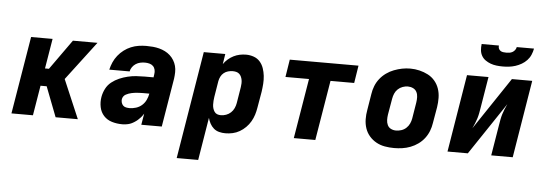

<svg xmlns="http://www.w3.org/2000/svg" viewBox="-56 -927 3713 1308"><g transform="rotate(5 1800.0 -272.5)"><path d="M39 0 127 -530H274L240 -325H267L413 -530H581L380 -265L493 0H341L262 -205H220L186 0Z M795 8Q760 8 726.5 -2Q693 -12 670.5 -36.5Q648 -61 641 -95.5Q634 -130 640 -165Q645 -194 659 -221.5Q673 -249 697 -268Q721 -287 749 -299Q777 -311 806 -318Q835 -325 863.5 -327Q892 -329 921 -329H982L985 -350Q988 -366 984.5 -381Q981 -396 971 -406Q961 -416 946 -420Q931 -424 915 -424Q899 -424 883 -420.5Q867 -417 853 -408Q839 -399 829 -385Q819 -371 816 -355H677Q683 -381 694 -406Q705 -431 722.5 -453Q740 -475 762.5 -492Q785 -509 810.5 -519.5Q836 -530 862.5 -534Q889 -538 915 -538Q938 -538 960 -536Q982 -534 1003 -528.5Q1024 -523 1043 -513.5Q1062 -504 1077.5 -490Q1093 -476 1104 -458Q1115 -440 1120.5 -419.5Q1126 -399 1125.5 -376.5Q1125 -354 1122 -332L1067 0H927L940 -77Q940 -77 940 -77Q940 -77 940 -77Q933 -66 931.5 -64.5Q930 -63 927 -58.5Q924 -54 920 -50Q916 -46 912 -42Q908 -38 904 -34Q900 -30 895.5 -26.5Q891 -23 886.5 -20Q882 -17 877.5 -14Q873 -11 868 -8.5Q863 -6 858 -3.5Q853 -1 847.5 0.5Q842 2 837 3.5Q832 5 826.5 5.5Q821 6 816 7Q811 8 805.5 8Q800 8 795 8ZM837 -106Q859 -106 881.5 -113Q904 -120 921.5 -135.5Q939 -151 949 -172Q959 -193 963 -215V-216H921Q911 -216 901 -215.5Q891 -215 881 -214.5Q871 -214 861.5 -212.5Q852 -211 842 -209Q832 -207 822.5 -203.5Q813 -200 803.5 -195Q794 -190 788 -181.5Q782 -173 780 -163Q778 -151 781.5 -139Q785 -127 793 -119Q801 -111 813 -108.5Q825 -106 837 -106Z M1187 205 1308 -530H1455L1444 -460Q1444 -460 1444 -460Q1444 -460 1444 -460Q1457 -479 1474.5 -494Q1492 -509 1512 -519Q1532 -529 1553.5 -533.5Q1575 -538 1597 -538Q1624 -538 1649.5 -529Q1675 -520 1692 -500.5Q1709 -481 1717.5 -456Q1726 -431 1729 -404.5Q1732 -378 1730 -350Q1728 -322 1724 -295L1705 -185Q1701 -160 1693.5 -136Q1686 -112 1673 -89.5Q1660 -67 1641 -48Q1622 -29 1599.5 -16Q1577 -3 1552 2.5Q1527 8 1502 8Q1480 8 1459 2.5Q1438 -3 1422.5 -16.5Q1407 -30 1397 -48.5Q1387 -67 1382 -87L1334 205ZM1461 -112Q1479 -112 1497 -118.5Q1515 -125 1529 -138Q1543 -151 1551 -168.5Q1559 -186 1562 -204L1580 -314Q1582 -327 1582.5 -339.5Q1583 -352 1581 -363.5Q1579 -375 1574 -386Q1569 -397 1560.5 -404.5Q1552 -412 1540.5 -415Q1529 -418 1516 -418Q1500 -418 1484 -413.5Q1468 -409 1455 -398.5Q1442 -388 1434.5 -373Q1427 -358 1424 -342L1406 -232Q1404 -219 1403 -205.5Q1402 -192 1402.5 -179Q1403 -166 1406.5 -154Q1410 -142 1417 -131.5Q1424 -121 1435.5 -116.5Q1447 -112 1461 -112Z M1970 0 2038 -410H1877L1896 -530H2366L2347 -410H2185L2117 0Z M2656 8Q2624 8 2592.5 2.5Q2561 -3 2534 -18Q2507 -33 2487 -56Q2467 -79 2457 -108.5Q2447 -138 2446.5 -170.5Q2446 -203 2452 -235L2470 -345Q2474 -373 2484.5 -400Q2495 -427 2513.5 -450.5Q2532 -474 2556.5 -491.5Q2581 -509 2608.5 -519.5Q2636 -530 2663.5 -535.5Q2691 -541 2720 -541Q2752 -541 2783 -533.5Q2814 -526 2841 -512Q2868 -498 2888 -474.5Q2908 -451 2918 -421.5Q2928 -392 2928.5 -359.5Q2929 -327 2924 -295L2905 -185Q2901 -157 2890.5 -130Q2880 -103 2862 -79.5Q2844 -56 2819.5 -38.5Q2795 -21 2767.5 -10.5Q2740 0 2712 4Q2684 8 2656 8ZM2659 -112Q2677 -112 2695.5 -118Q2714 -124 2728.5 -137.5Q2743 -151 2751 -168.5Q2759 -186 2762 -204L2780 -314Q2783 -333 2782.5 -352Q2782 -371 2774 -386.5Q2766 -402 2749.5 -410Q2733 -418 2714 -418Q2696 -418 2678 -411.5Q2660 -405 2646 -392Q2632 -379 2624.5 -361.5Q2617 -344 2614 -326L2595 -216Q2592 -197 2592.5 -178.5Q2593 -160 2600.5 -144Q2608 -128 2624 -120Q2640 -112 2659 -112Z M3021 0 3108 -530H3255L3220 -318Q3217 -299 3213.5 -280.5Q3210 -262 3204.5 -244Q3199 -226 3191.5 -208Q3184 -190 3176 -173L3415 -530H3554L3467 0H3320L3355 -212Q3358 -231 3361.5 -249.5Q3365 -268 3370.5 -286Q3376 -304 3383.5 -322Q3391 -340 3399 -357L3160 0ZM3345 -610Q3324 -610 3302.5 -612.5Q3281 -615 3262 -622Q3243 -629 3226.5 -640.5Q3210 -652 3200 -669.5Q3190 -687 3188 -708Q3186 -729 3189 -750H3307Q3305 -739 3309 -729.5Q3313 -720 3321 -714.5Q3329 -709 3339.5 -707.5Q3350 -706 3361 -706Q3371 -706 3382 -707.5Q3393 -709 3403 -714.5Q3413 -720 3420 -729.5Q3427 -739 3429 -750H3547Q3543 -728 3534 -707Q3525 -686 3509 -669Q3493 -652 3473 -640.5Q3453 -629 3431.5 -622Q3410 -615 3388 -612.5Q3366 -610 3345 -610Z"/></g></svg>

Font: Iosevka Curly HvExObl
Style: Regular
Weight: 900
Width: 7
Italic angle: -9°
Monospace: yes
Designer: Belleve Invis
Foundry: Belleve Invis
Version: Version 11.1.0; ttfautohint (v1.8.3)